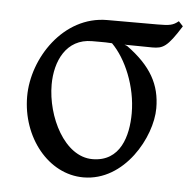

<svg xmlns="http://www.w3.org/2000/svg" viewBox="-42 -511 563 567"><g transform="rotate(5 239.5 -227.0)"><path d="M247 -41C164 -41 108 -155 108 -250C108 -319 139 -388 216 -388H240C250 -388 262 -388 275 -387C317 -345 351 -266 351 -186C351 -119 330 -41 247 -41ZM479 -455 466 -469C450 -456 440 -454 404 -454H255C125 -454 39 -322 39 -209C39 -88 121 15 225 15C347 15 422 -122 422 -207C422 -277 393 -330 320 -383C318 -384 315 -385 312 -386C353 -386 361 -385 394 -385C426 -385 439 -391 479 -455Z"/></g></svg>

Font: Temporarium
Style: Regular
Weight: 400
Version: Version 1.1